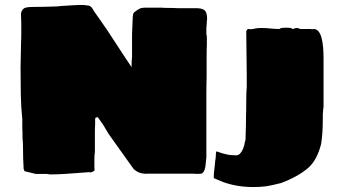

<svg xmlns="http://www.w3.org/2000/svg" viewBox="-20 -701 1375 775"><path d="M169 1H149H133H124L79 -10L76 -18Q75 -18 75 -29Q73 -59 73 -98Q73 -126 71 -143Q71 -171 70 -185V-220Q65 -266 64 -321Q63 -376 63 -428L65 -530Q66 -547 66 -582Q66 -617 65 -634Q62 -657 78 -668Q88 -673 113 -673Q150 -673 208 -675L230 -677Q290 -681 305 -681Q319 -681 325 -680Q339 -679 344 -676Q349 -673 353.5 -666Q358 -659 360 -655Q372 -639 384 -621Q402 -594 413 -579L479 -478L511 -430Q511 -456 513 -471V-564L516 -635Q517 -643 518 -646Q519 -649 521 -650.5Q523 -652 524 -653Q536 -663 548 -668Q558 -670 564 -670H621H633Q641 -669 661 -669Q683 -669 696 -668H730H758H770Q796 -668 805 -660Q816 -652 816 -625L815 -615L814 -599Q813 -593 813 -583V-571V-563L815 -553V-521Q814 -504 814 -463V-389Q813 -363 813 -316V-258V-224V-66L809 -28Q805 -5 793 0L776 1L759 0H714H655H594H579Q559 2 540 -5Q531 -9 520 -18L418 -161Q418 -162 396 -198Q388 -210 381 -219Q379 -223 376.5 -225.5Q374 -228 373 -228Q364 -228 364 -220V-198Q363 -188 363 -165V-126V-88Q361 -76 361 -58V-38V-23L362 -18Q362 -10 354 -8Q349 -4 338 -6Q304 -4 284 -2Q272 -1 242 1Q212 3 186 3Q176 3 169 1ZM1003 54Q937 54 881 34L843 18V13Q843 0 844 -8Q844 -12 845 -16Q846 -20 846 -25Q848 -41 848 -43Q848 -49 849.5 -56.5Q851 -64 851 -73L852 -86Q853 -88 853.5 -89.5Q854 -91 854 -90Q882 -80 894 -78Q910 -74 933 -74Q942 -74 948.5 -80.5Q955 -87 961 -100Q967 -117 967 -120Q969 -132 971 -136Q971 -158 972 -174Q973 -189 973 -231Q974 -254 974 -295Q974 -333 976 -348V-398L974 -575Q977 -581 979 -583L981 -584H986Q986 -583 989 -583Q999 -583 1011 -586Q1018 -588 1034 -588Q1058 -588 1071 -586Q1093 -584 1108 -584Q1113 -589 1129 -589H1142Q1147 -588 1154 -588Q1156 -588 1157.5 -586Q1159 -584 1161 -584Q1163 -584 1164 -585Q1167 -585 1170 -586.5Q1173 -588 1176 -588H1177Q1181 -588 1185 -587Q1189 -586 1191 -584H1232L1239 -583L1246 -584Q1268 -584 1278 -548Q1286 -517 1286 -465V-313V-298V-269Q1284 -259 1284 -251.5Q1284 -244 1283 -239V-224Q1283 -159 1276 -119Q1260 -57 1227 -26Q1186 11 1114 38Q1074 48 1054 51Q1028 54 1003 54Z"/></svg>

Font: Sigmar One
Style: Regular
Weight: 400
Designer: Vernon Adams
Foundry: Vernon Adams
Version: Version 2.000